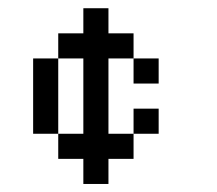

<svg xmlns="http://www.w3.org/2000/svg" viewBox="-20 -458 540 478"><path d="M187.5 -437.5H250V-375H312.5V-312.5H250V-125H312.5V-62.5H250V0H187.5V-62.5H125V-125H187.5V-312.5H125V-375H187.5ZM62.5 -312.5H125V-125H62.5ZM312.5 -312.5H375V-250H312.5ZM312.5 -187.5H375V-125H312.5Z"/></svg>

Font: Half Eighties
Style: Regular
Weight: 400
Monospace: yes
Designer: Jayvee Enaguas (HarvettFox96)
Version: 20191127.01dev02